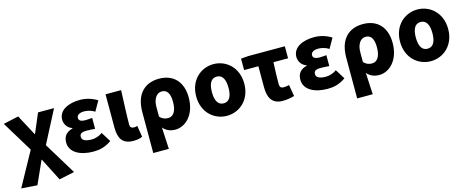

<svg xmlns="http://www.w3.org/2000/svg" viewBox="-41 -1255 5193 2143"><g transform="rotate(-15 2556.0 -184.0)"><path d="M193 215 311 -48H315L449 215L626 178L400 -193L595 -569H410L315 -345H311L184 -583L8 -544L224 -189L9 202Z M895 14C966 14 1032 1 1106 -52L1036 -164C994 -132 945 -122 913 -122C838 -122 800 -143 800 -181C800 -218 824 -232 879 -232C910 -232 945 -229 978 -227V-353C952 -351 921 -348 897 -348C849 -348 823 -363 823 -394C823 -426 856 -447 907 -447C949 -447 993 -435 1030 -411L1095 -525C1038 -562 965 -583 897 -583C767 -583 649 -533 649 -419C649 -374 677 -320 735 -301V-296C667 -279 626 -238 626 -163C626 -45 748 14 895 14Z M1359 14C1409 14 1437 5 1462 -6L1441 -137C1430 -132 1415 -130 1406 -130C1373 -130 1357 -141 1357 -178C1357 -269 1365 -438 1370 -569H1190V-185C1190 -66 1227 14 1359 14Z M1535 202H1715C1711 120 1707 38 1702 -48C1741 -1 1795 14 1842 14C1962 14 2078 -98 2078 -294C2078 -477 1976 -583 1810 -583C1652 -583 1535 -487 1535 -270ZM1799 -132C1767 -132 1735 -139 1702 -174V-287C1702 -378 1744 -438 1803 -438C1865 -438 1896 -391 1896 -291C1896 -177 1851 -132 1799 -132Z M2439 14C2584 14 2717 -96 2717 -284C2717 -473 2584 -583 2439 -583C2294 -583 2161 -473 2161 -284C2161 -96 2294 14 2439 14ZM2439 -130C2372 -130 2343 -190 2343 -284C2343 -379 2372 -439 2439 -439C2506 -439 2535 -379 2535 -284C2535 -190 2506 -130 2439 -130Z M3083 14C3135 14 3179 5 3218 -6L3195 -139C3169 -132 3151 -130 3130 -130C3104 -130 3086 -141 3086 -180C3086 -242 3088 -335 3093 -430H3262V-569H2839L2754 -562V-430H2919V-187C2919 -67 2960 14 3083 14Z M3601 14C3672 14 3738 1 3812 -52L3742 -164C3700 -132 3651 -122 3619 -122C3544 -122 3506 -143 3506 -181C3506 -218 3530 -232 3585 -232C3616 -232 3651 -229 3684 -227V-353C3658 -351 3627 -348 3603 -348C3555 -348 3529 -363 3529 -394C3529 -426 3562 -447 3613 -447C3655 -447 3699 -435 3736 -411L3801 -525C3744 -562 3671 -583 3603 -583C3473 -583 3355 -533 3355 -419C3355 -374 3383 -320 3441 -301V-296C3373 -279 3332 -238 3332 -163C3332 -45 3454 14 3601 14Z M3891 202H4071C4067 120 4063 38 4058 -48C4097 -1 4151 14 4198 14C4318 14 4434 -98 4434 -294C4434 -477 4332 -583 4166 -583C4008 -583 3891 -487 3891 -270ZM4155 -132C4123 -132 4091 -139 4058 -174V-287C4058 -378 4100 -438 4159 -438C4221 -438 4252 -391 4252 -291C4252 -177 4207 -132 4155 -132Z M4795 14C4940 14 5073 -96 5073 -284C5073 -473 4940 -583 4795 -583C4650 -583 4517 -473 4517 -284C4517 -96 4650 14 4795 14ZM4795 -130C4728 -130 4699 -190 4699 -284C4699 -379 4728 -439 4795 -439C4862 -439 4891 -379 4891 -284C4891 -190 4862 -130 4795 -130Z"/></g></svg>

Font: Noto Sans Korean Black
Style: Bold
Weight: 900
Designer: Ryoko NISHIZUKA (kana & ideographs); Paul D. Hunt (Latin, Greek & Cyrillic); Wenlong ZHANG (bopomofo); Sandoll Communica
Foundry: Adobe Systems Incorporated
Version: Version 1.000;PS 1;hotconv 1.0.78;makeotf.lib2.5.61930